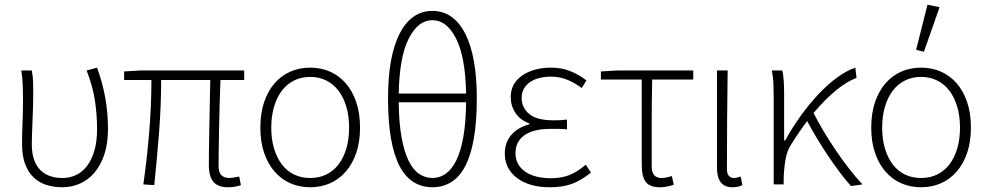

<svg xmlns="http://www.w3.org/2000/svg" viewBox="-20 -777 4163 809"><path d="M242 12Q206 12 175 2Q144 -8 121.5 -29.5Q99 -51 86 -85.5Q73 -120 73 -169Q73 -217 75 -263.5Q77 -310 77 -358Q77 -387 76 -415Q75 -443 70 -480H114Q119 -454 119.5 -428.5Q120 -403 120 -372Q120 -348 119 -321.5Q118 -295 117 -268Q116 -241 115 -215.5Q114 -190 114 -169Q114 -129 124.5 -101.5Q135 -74 153 -57.5Q171 -41 194.5 -34Q218 -27 244 -27Q274 -27 300.5 -39.5Q327 -52 346.5 -77.5Q366 -103 377.5 -141.5Q389 -180 389 -233Q389 -293 380 -353Q371 -413 345 -480L389 -492Q413 -426 424 -362.5Q435 -299 435 -233Q435 -172 419.5 -126Q404 -80 378 -49.5Q352 -19 317 -3.5Q282 12 242 12Z M941 12Q899 12 879.5 -10.5Q860 -33 860 -82Q860 -105 860.5 -147Q861 -189 862 -239Q863 -289 864 -342Q865 -395 866 -440H659Q659 -330 650 -216Q641 -102 630 3L584 0Q599 -105 608.5 -218Q618 -331 618 -440H503V-476L570 -480H1009V-440H909Q907 -393 905.5 -339Q904 -285 903 -234Q902 -183 901.5 -141Q901 -99 901 -76Q901 -27 947 -27Q953 -27 962.5 -28.5Q972 -30 988 -33L995 3Q984 7 971 9.5Q958 12 941 12Z M1287 12Q1242 12 1204 -4.5Q1166 -21 1137.5 -53.5Q1109 -86 1093 -132.5Q1077 -179 1077 -239Q1077 -300 1093 -347Q1109 -394 1137.5 -426.5Q1166 -459 1204 -475.5Q1242 -492 1287 -492Q1332 -492 1370 -475.5Q1408 -459 1436.5 -426.5Q1465 -394 1481 -347Q1497 -300 1497 -239Q1497 -179 1481 -132.5Q1465 -86 1436.5 -53.5Q1408 -21 1370 -4.5Q1332 12 1287 12ZM1287 -27Q1325 -27 1355.5 -42Q1386 -57 1407 -85Q1428 -113 1439.5 -152Q1451 -191 1451 -239Q1451 -287 1439.5 -326.5Q1428 -366 1407 -394Q1386 -422 1355.5 -437.5Q1325 -453 1287 -453Q1249 -453 1218.5 -437.5Q1188 -422 1167 -394Q1146 -366 1134.5 -326.5Q1123 -287 1123 -239Q1123 -191 1134.5 -152Q1146 -113 1167 -85Q1188 -57 1218.5 -42Q1249 -27 1287 -27Z M1802 12Q1758 12 1723 -9.5Q1688 -31 1664 -76.5Q1640 -122 1627.5 -193Q1615 -264 1615 -363Q1615 -540 1664 -635.5Q1713 -731 1802 -731Q1891 -731 1940 -635.5Q1989 -540 1989 -363Q1989 -264 1976.5 -193Q1964 -122 1940 -76.5Q1916 -31 1881 -9.5Q1846 12 1802 12ZM1802 -692Q1742 -692 1702.5 -615Q1663 -538 1660 -383H1944Q1941 -538 1901.5 -615Q1862 -692 1802 -692ZM1802 -27Q1832 -27 1857.5 -44.5Q1883 -62 1902 -100Q1921 -138 1932 -198.5Q1943 -259 1944 -346H1660Q1661 -259 1672 -198.5Q1683 -138 1701.5 -100Q1720 -62 1746 -44.5Q1772 -27 1802 -27Z M2297 12Q2210 12 2158.5 -27Q2107 -66 2107 -130Q2107 -157 2115.5 -177.5Q2124 -198 2138.5 -213Q2153 -228 2171.5 -238Q2190 -248 2210 -253V-257Q2172 -271 2152 -301Q2132 -331 2132 -368Q2132 -399 2145.5 -422Q2159 -445 2182.5 -460.5Q2206 -476 2236.5 -484Q2267 -492 2302 -492Q2346 -492 2382.5 -477.5Q2419 -463 2451 -438L2431 -406Q2400 -429 2369 -441.5Q2338 -454 2301 -454Q2276 -454 2253.5 -448.5Q2231 -443 2214.5 -432Q2198 -421 2188 -404Q2178 -387 2178 -364Q2178 -324 2209.5 -297Q2241 -270 2313 -270Q2327 -270 2338.5 -270.5Q2350 -271 2369 -273V-232Q2348 -234 2332 -234Q2316 -234 2299 -234Q2227 -234 2189.5 -207Q2152 -180 2152 -132Q2152 -83 2192 -54.5Q2232 -26 2302 -26Q2344 -26 2377 -38.5Q2410 -51 2448 -83L2470 -50Q2428 -16 2389 -2Q2350 12 2297 12Z M2761 12Q2718 12 2701 -10.5Q2684 -33 2684 -82V-442H2512V-476L2579 -480H2901V-442H2728Q2726 -348 2726 -257.5Q2726 -167 2726 -76Q2726 -27 2767 -27Q2778 -27 2789.5 -29.5Q2801 -32 2811 -35L2819 1Q2809 5 2793.5 8.5Q2778 12 2761 12Z M3066 12Q3001 12 3001 -70V-480H3046Q3043 -270 3043 -64Q3043 -45 3051 -36Q3059 -27 3072 -27Q3083 -27 3101 -33L3108 3Q3100 7 3090 9.5Q3080 12 3066 12Z M3566 7Q3543 -18 3518 -51.5Q3493 -85 3468.5 -121.5Q3444 -158 3421.5 -195.5Q3399 -233 3381 -267Q3347 -222 3316 -172Q3296 -143 3289.5 -104Q3283 -65 3282 -23V0H3240V-358Q3240 -387 3239 -419Q3238 -451 3232 -480H3276Q3281 -463 3282.5 -433Q3284 -403 3284 -372V-185H3288Q3318 -239 3354 -289Q3390 -339 3429 -380.5Q3468 -422 3508 -451Q3548 -480 3584 -492L3589 -449Q3547 -433 3501.5 -395.5Q3456 -358 3408 -301Q3426 -265 3449.5 -225.5Q3473 -186 3500 -146Q3527 -106 3556 -68.5Q3585 -31 3614 0Z M3861 12Q3816 12 3778 -4.5Q3740 -21 3711.5 -53.5Q3683 -86 3667 -132.5Q3651 -179 3651 -239Q3651 -300 3667 -347Q3683 -394 3711.5 -426.5Q3740 -459 3778 -475.5Q3816 -492 3861 -492Q3906 -492 3944 -475.5Q3982 -459 4010.5 -426.5Q4039 -394 4055 -347Q4071 -300 4071 -239Q4071 -179 4055 -132.5Q4039 -86 4010.5 -53.5Q3982 -21 3944 -4.5Q3906 12 3861 12ZM3861 -27Q3899 -27 3929.5 -42Q3960 -57 3981 -85Q4002 -113 4013.5 -152Q4025 -191 4025 -239Q4025 -287 4013.5 -326.5Q4002 -366 3981 -394Q3960 -422 3929.5 -437.5Q3899 -453 3861 -453Q3823 -453 3792.5 -437.5Q3762 -422 3741 -394Q3720 -366 3708.5 -326.5Q3697 -287 3697 -239Q3697 -191 3708.5 -152Q3720 -113 3741 -85Q3762 -57 3792.5 -42Q3823 -27 3861 -27ZM3840 -567 3888 -757 3939 -747 3873 -559Z"/></svg>

Font: hySource Sans Pro Light
Style: Regular
Weight: 300
Designer: Paul D. Hunt
Foundry: Adobe Systems Incorporated
Version: Version 2.021;PS 2.000;hotconv 1.0.86;makeotf.lib2.5.63406